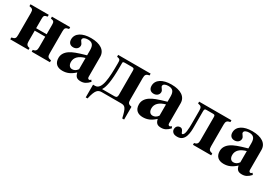

<svg xmlns="http://www.w3.org/2000/svg" viewBox="33 -1259 3132 2187"><g transform="rotate(30 1599.0 -165.0)"><path d="M351 -84C351 -47 340 -29 303 -24V0H543V-24C498 -33 490 -45 490 -87V-376C490 -419 499 -430 543 -437V-461H303V-437C347 -430 351 -419 351 -376V-257H213V-376C213 -419 217 -430 261 -437V-461H21V-437C65 -430 74 -419 74 -376V-87C74 -45 66 -33 21 -24V0H261V-24C224 -29 213 -47 213 -84V-225H351Z M1050 -64 1040 -54C1037 -51 1034 -50 1029 -50C1015 -50 1008 -61 1008 -78V-339C1008 -425 934 -473 812 -473C699 -473 621 -427 621 -347C621 -305 645 -279 686 -279C726 -279 754 -305 754 -339C754 -353 748 -365 735 -381C726 -391 724 -398 724 -404C724 -428 753 -441 789 -441C848 -441 870 -412 870 -348V-280C754 -247 707 -229 669 -204C624 -174 602 -136 602 -92C602 -18 648 14 712 14C770 14 816 -5 871 -55C882 -4 904 14 953 14C996 14 1027 -2 1065 -43ZM870 -97C848 -66 824 -57 800 -57C770 -57 748 -80 748 -124C748 -182 790 -223 870 -245Z M1096 -24V143H1120C1148 19 1175 0 1228 0H1479C1532 0 1548 19 1576 143H1601V-24C1558 -33 1548 -45 1548 -87V-372C1548 -415 1558 -430 1601 -437V-461H1174V-437C1218 -430 1219 -419 1219 -375C1219 -185 1211 -24 1122 -24ZM1259 -393C1259 -419 1259 -421 1294 -421H1375C1403 -421 1409 -416 1409 -387V-70C1409 -44 1400 -32 1374 -32H1211V-34C1238 -76 1259 -154 1259 -358Z M2108 -64 2098 -54C2095 -51 2092 -50 2087 -50C2073 -50 2066 -61 2066 -78V-339C2066 -425 1992 -473 1870 -473C1757 -473 1679 -427 1679 -347C1679 -305 1703 -279 1744 -279C1784 -279 1812 -305 1812 -339C1812 -353 1806 -365 1793 -381C1784 -391 1782 -398 1782 -404C1782 -428 1811 -441 1847 -441C1906 -441 1928 -412 1928 -348V-280C1812 -247 1765 -229 1727 -204C1682 -174 1660 -136 1660 -92C1660 -18 1706 14 1770 14C1828 14 1874 -5 1929 -55C1940 -4 1962 14 2011 14C2054 14 2085 -2 2123 -43ZM1928 -97C1906 -66 1882 -57 1858 -57C1828 -57 1806 -80 1806 -124C1806 -182 1848 -223 1928 -245Z M2239 -461V-437C2283 -430 2292 -416 2292 -372V-204C2292 -141 2290 -45 2255 -45C2240 -45 2241 -102 2200 -102C2170 -102 2146 -83 2146 -44C2146 -30 2153 -15 2166 -4C2179 7 2198 11 2222 11C2330 11 2332 -114 2332 -184V-387C2332 -416 2338 -421 2361 -421H2440C2468 -421 2472 -416 2472 -387V-84C2472 -47 2461 -29 2424 -24V0H2664V-24C2623 -33 2611 -45 2611 -87V-372C2611 -415 2621 -430 2664 -437V-461Z M3171 -64 3161 -54C3158 -51 3155 -50 3150 -50C3136 -50 3129 -61 3129 -78V-339C3129 -425 3055 -473 2933 -473C2820 -473 2742 -427 2742 -347C2742 -305 2766 -279 2807 -279C2847 -279 2875 -305 2875 -339C2875 -353 2869 -365 2856 -381C2847 -391 2845 -398 2845 -404C2845 -428 2874 -441 2910 -441C2969 -441 2991 -412 2991 -348V-280C2875 -247 2828 -229 2790 -204C2745 -174 2723 -136 2723 -92C2723 -18 2769 14 2833 14C2891 14 2937 -5 2992 -55C3003 -4 3025 14 3074 14C3117 14 3148 -2 3186 -43ZM2991 -97C2969 -66 2945 -57 2921 -57C2891 -57 2869 -80 2869 -124C2869 -182 2911 -223 2991 -245Z"/></g></svg>

Font: STIXGeneral
Style: Bold
Weight: 700
Designer: MicroPress Inc., with final additions and corrections provided by Coen Hoffman, Elsevier (retired)
Version: Version 1.1.0